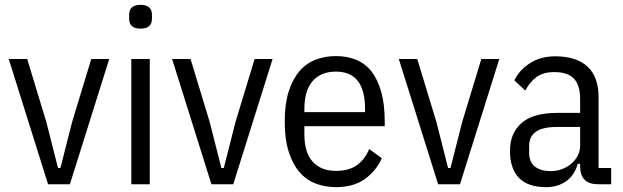

<svg xmlns="http://www.w3.org/2000/svg" viewBox="-20 -759 2565 791"><path d="M178 0 16 -516H92L171 -256L219 -67H229L277 -256L356 -516H430L268 0Z M559 -641Q512 -641 512 -682V-698Q512 -739 559 -739Q606 -739 606 -698V-682Q606 -641 559 -641ZM521 -516H597V0H521Z M851 0 689 -516H765L844 -256L892 -67H902L950 -256L1029 -516H1103L941 0Z M1364 12Q1319 12 1280 -3Q1241 -18 1213 -51Q1185 -84 1169 -135Q1153 -186 1153 -258Q1153 -330 1169 -381Q1185 -432 1213 -465Q1241 -498 1280 -513Q1319 -528 1364 -528Q1409 -528 1446.5 -513Q1484 -498 1510 -465Q1536 -432 1550.5 -381Q1565 -330 1565 -258V-239H1234V-206Q1234 -130 1268.5 -92.5Q1303 -55 1364 -55Q1416 -55 1449 -77.5Q1482 -100 1501 -145L1553 -107Q1529 -54 1482.5 -21Q1436 12 1364 12ZM1364 -464Q1302 -464 1268 -425Q1234 -386 1234 -310V-297H1484V-310Q1484 -464 1364 -464Z M1785 0 1623 -516H1699L1778 -256L1826 -67H1836L1884 -256L1963 -516H2037L1875 0Z M2444 0Q2370 0 2370 -74V-84H2360Q2347 -37 2312.5 -12.5Q2278 12 2230 12Q2155 12 2118 -26Q2081 -64 2081 -138Q2081 -210 2128.5 -252Q2176 -294 2277 -294H2370V-351Q2370 -408 2344.5 -435Q2319 -462 2264 -462Q2219 -462 2191.5 -442.5Q2164 -423 2144 -386L2099 -428Q2119 -470 2163 -498.5Q2207 -527 2267 -527Q2355 -527 2400.5 -484.5Q2446 -442 2446 -359V-67H2498V0ZM2249 -54Q2275 -54 2297.5 -63Q2320 -72 2336 -86.5Q2352 -101 2361 -119.5Q2370 -138 2370 -158V-236H2275Q2215 -236 2187.5 -216Q2160 -196 2160 -158V-130Q2160 -91 2184 -72.5Q2208 -54 2249 -54Z"/></svg>

Font: IBM Plex Sans Condensed
Style: Regular
Weight: 400
Width: 3
Designer: Mike Abbink, Paul van der Laan, Pieter van Rosmalen
Foundry: Bold Monday
Version: Version 1.1